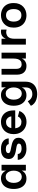

<svg xmlns="http://www.w3.org/2000/svg" viewBox="1576 -2133 792 3984"><g transform="rotate(-90 1972.0 -141.0)"><path d="M260 12Q192 12 143.5 -20Q95 -52 69 -111Q43 -170 43 -252Q43 -336 70.5 -395Q98 -454 148 -485.5Q198 -517 265 -517Q307 -517 338.5 -502Q370 -487 391 -463Q412 -439 424 -411V-505H545L544 0H424V-87Q411 -58 388.5 -35.5Q366 -13 333.5 -0.5Q301 12 260 12ZM297 -85Q336 -86 364 -107Q392 -128 407.5 -166Q423 -204 423 -252Q423 -300 407.5 -337.5Q392 -375 364 -397Q336 -419 296 -419Q256 -419 227.5 -397Q199 -375 184 -337Q169 -299 169 -253Q169 -203 184 -165.5Q199 -128 228 -106.5Q257 -85 297 -85Z M877 12Q806 12 755 -13Q704 -38 676 -79Q648 -120 648 -169H769Q769 -142 784 -124.5Q799 -107 825 -98Q851 -89 882 -89Q930 -89 957 -103Q984 -117 984 -149Q984 -170 961 -181Q938 -192 901.5 -197.5Q865 -203 824.5 -210.5Q784 -218 747.5 -233.5Q711 -249 688 -278Q665 -307 665 -357Q665 -400 686 -436.5Q707 -473 753 -495Q799 -517 872 -517Q935 -517 977 -502Q1019 -487 1044.5 -462.5Q1070 -438 1081 -410Q1092 -382 1092 -356H973Q973 -379 946.5 -397.5Q920 -416 871 -416Q826 -416 806 -401.5Q786 -387 786 -362Q786 -344 803.5 -333.5Q821 -323 849 -316.5Q877 -310 911.5 -304Q946 -298 980 -288.5Q1014 -279 1042 -263.5Q1070 -248 1087.5 -222Q1105 -196 1105 -155Q1105 -106 1079.5 -68Q1054 -30 1003.5 -9Q953 12 877 12Z M1436 13Q1368 13 1310 -18Q1252 -49 1216.5 -109Q1181 -169 1181 -253Q1181 -319 1201.5 -368.5Q1222 -418 1257.5 -451Q1293 -484 1338.5 -500.5Q1384 -517 1434 -517Q1505 -517 1558.5 -486.5Q1612 -456 1642.5 -397Q1673 -338 1673 -252V-221H1278L1277 -302H1549Q1549 -316 1542 -334.5Q1535 -353 1520.5 -370.5Q1506 -388 1484.5 -400Q1463 -412 1435 -412Q1389 -412 1359.5 -392Q1330 -372 1315.5 -336Q1301 -300 1301 -252Q1301 -206 1314.5 -169.5Q1328 -133 1358.5 -112.5Q1389 -92 1439 -92Q1459 -92 1480.5 -101Q1502 -110 1520 -126.5Q1538 -143 1547 -166L1662 -135Q1643 -85 1609 -52Q1575 -19 1531 -3Q1487 13 1436 13Z M2150 -6V-85Q2138 -55 2115.5 -33.5Q2093 -12 2060.5 0Q2028 12 1989 12Q1923 12 1874 -20Q1825 -52 1797.5 -111Q1770 -170 1770 -252Q1770 -336 1798 -395Q1826 -454 1876.5 -485.5Q1927 -517 1994 -517Q2036 -517 2067 -502.5Q2098 -488 2119 -464.5Q2140 -441 2152 -413V-505H2269V-6Q2269 73 2237 127Q2205 181 2146 208Q2087 235 2005 235Q1950 234 1902.5 218.5Q1855 203 1820 173.5Q1785 144 1768 104L1864 39Q1875 64 1896 86Q1917 108 1946 121Q1975 134 2008 134Q2078 134 2114 98.5Q2150 63 2150 -6ZM2024 -85Q2063 -86 2091 -107Q2119 -128 2134.5 -166Q2150 -204 2150 -252Q2150 -300 2134.5 -337.5Q2119 -375 2091 -397Q2063 -419 2023 -419Q1983 -419 1954.5 -397Q1926 -375 1911 -337Q1896 -299 1896 -253Q1896 -203 1911 -165.5Q1926 -128 1955 -106.5Q1984 -85 2024 -85Z M2871 -505V0H2749V-83Q2743 -67 2730 -50Q2717 -33 2698 -19Q2679 -5 2654 3.5Q2629 12 2598 12Q2537 12 2496 -12.5Q2455 -37 2434.5 -81.5Q2414 -126 2414 -186V-505H2535V-203Q2535 -144 2559.5 -116Q2584 -88 2629 -88Q2672 -88 2698.5 -108.5Q2725 -129 2737 -166.5Q2749 -204 2749 -256V-505Z M3039 0V-505H3160V-416Q3168 -436 3180.5 -454.5Q3193 -473 3211 -487Q3229 -501 3253 -509Q3277 -517 3307 -517Q3315 -517 3329 -516Q3343 -515 3350 -513V-400Q3335 -405 3312 -407.5Q3289 -410 3270 -406Q3230 -398 3206 -376.5Q3182 -355 3171 -320Q3160 -285 3160 -237V0Z M3647 12Q3579 12 3520.5 -16.5Q3462 -45 3426.5 -104Q3391 -163 3391 -253Q3391 -321 3412.5 -370.5Q3434 -420 3471 -453Q3508 -486 3553.5 -501.5Q3599 -517 3647 -517Q3714 -517 3772 -488.5Q3830 -460 3865.5 -401.5Q3901 -343 3901 -253Q3901 -185 3880 -135.5Q3859 -86 3822.5 -53Q3786 -20 3740.5 -4Q3695 12 3647 12ZM3647 -93Q3712 -93 3744 -136Q3776 -179 3776 -253Q3776 -325 3744.5 -368.5Q3713 -412 3647 -412Q3584 -412 3550 -368.5Q3516 -325 3516 -253Q3516 -179 3550 -136Q3584 -93 3647 -93Z"/></g></svg>

Font: Inclusive Sans SemiBold
Style: Regular
Weight: 600
Designer: Olivia King
Foundry: Olivia King
Version: Version 2.004